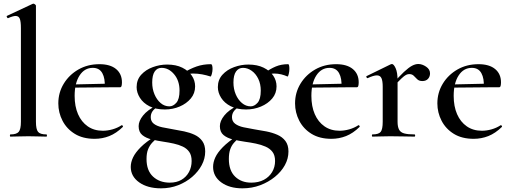

<svg xmlns="http://www.w3.org/2000/svg" viewBox="-20 -745 2786 1047"><path d="M37 0Q34 0 34 -6Q34 -12 37 -12Q70 -12 82 -26Q94 -40 94 -81V-592Q94 -627 88 -642.5Q82 -658 65 -658Q51 -658 24 -646Q21 -645 18 -651Q15 -657 17 -658L158 -724Q160 -725 162 -725Q166 -725 171 -721Q176 -717 176 -714V-81Q176 -40 187.5 -26Q199 -12 233 -12Q236 -12 236 -6Q236 0 233 0Q214 0 188.5 -1Q163 -2 135 -2Q107 -2 81.5 -1Q56 0 37 0Z M496 12Q432 12 388 -15Q344 -42 321 -86.5Q298 -131 298 -181Q298 -240 327.5 -288.5Q357 -337 407.5 -366Q458 -395 522 -395Q581 -395 613 -368.5Q645 -342 645 -296Q645 -285 643 -277Q641 -269 634 -269H551Q554 -317 538 -346Q522 -375 486 -375Q441 -375 414 -333.5Q387 -292 387 -222Q387 -165 405.5 -122.5Q424 -80 458.5 -56Q493 -32 541 -32Q566 -32 593 -39.5Q620 -47 643 -62Q645 -64 648.5 -60Q652 -56 650 -53Q614 -18 576 -3Q538 12 496 12ZM358 -267 357 -284 579 -289V-269Z M1302 282Q1231 282 1186.5 249.5Q1142 217 1142 165Q1142 140 1154 113.5Q1166 87 1195 57.5Q1224 28 1274 -5L1284 6Q1270 18 1256.5 33Q1243 48 1235.5 69Q1228 90 1228 122Q1228 185 1262 218Q1296 251 1350 251Q1390 251 1419 235.5Q1448 220 1464 193Q1480 166 1480 133Q1480 102 1466 83.5Q1452 65 1428 54.5Q1404 44 1375 38Q1346 32 1316 28Q1282 23 1250.5 15.5Q1219 8 1199 -8.5Q1179 -25 1179 -57Q1179 -85 1203 -115Q1227 -145 1275 -169L1284 -162Q1265 -152 1255 -138Q1245 -124 1245 -106Q1245 -83 1262.5 -70Q1280 -57 1308 -51Q1336 -45 1366 -40Q1399 -35 1432 -28.5Q1465 -22 1492.5 -10Q1520 2 1536.5 24Q1553 46 1553 81Q1553 120 1533.5 155.5Q1514 191 1479 219.5Q1444 248 1399 265Q1354 282 1302 282ZM858 282Q785 282 739 249.5Q693 217 693 165Q693 140 705.5 113.5Q718 87 747.5 57.5Q777 28 830 -5L840 6Q824 18 810 33Q796 48 787.5 69Q779 90 779 122Q779 185 814.5 218Q850 251 906 251Q943 251 969.5 235.5Q996 220 1010.5 193Q1025 166 1025 133Q1025 102 1012 83.5Q999 65 977 54.5Q955 44 927.5 38Q900 32 873 28Q839 23 807.5 15.5Q776 8 756 -8.5Q736 -25 736 -57Q736 -85 760 -115Q784 -145 832 -169L840 -162Q821 -152 811.5 -138Q802 -124 802 -106Q802 -83 819 -70Q836 -57 864.5 -51Q893 -45 923 -40Q954 -35 984.5 -28.5Q1015 -22 1041 -10Q1067 2 1083 24Q1099 46 1099 81Q1099 120 1080 155.5Q1061 191 1028 219.5Q995 248 951.5 265Q908 282 858 282ZM879 -148Q829 -148 795 -165.5Q761 -183 743 -211.5Q725 -240 725 -270Q725 -310 750 -337.5Q775 -365 813.5 -379Q852 -393 891 -393Q940 -393 974 -376Q1008 -359 1026 -332.5Q1044 -306 1044 -274Q1044 -236 1020.5 -208Q997 -180 959.5 -164Q922 -148 879 -148ZM904 -165Q924 -165 941.5 -184.5Q959 -204 959 -251Q959 -305 929.5 -340Q900 -375 861 -375Q837 -375 823.5 -355Q810 -335 810 -295Q810 -260 822.5 -230.5Q835 -201 856 -183Q877 -165 904 -165ZM978 -315 979 -347Q1016 -370 1052 -382.5Q1088 -395 1130 -395Q1135 -395 1137 -387.5Q1139 -380 1139 -369Q1139 -356 1135 -341Q1131 -326 1127 -328Q1106 -335 1082 -339.5Q1058 -344 1032 -344Q1021 -344 1009 -342.5Q997 -341 984 -337ZM1322 -148Q1273 -148 1238.5 -165.5Q1204 -183 1186 -211.5Q1168 -240 1168 -270Q1168 -310 1193 -337.5Q1218 -365 1256.5 -379Q1295 -393 1334 -393Q1383 -393 1417.5 -376Q1452 -359 1470 -332.5Q1488 -306 1488 -274Q1488 -236 1464.5 -208Q1441 -180 1403 -164Q1365 -148 1322 -148ZM1347 -165Q1367 -165 1384.5 -184.5Q1402 -204 1402 -251Q1402 -287 1388.5 -315Q1375 -343 1352.5 -359Q1330 -375 1305 -375Q1281 -375 1267 -355Q1253 -335 1253 -295Q1253 -260 1265.5 -230.5Q1278 -201 1299.5 -183Q1321 -165 1347 -165ZM1421 -315 1422 -347Q1454 -370 1484 -382.5Q1514 -395 1551 -395Q1555 -395 1556.5 -387.5Q1558 -380 1558 -369Q1558 -356 1554.5 -341Q1551 -326 1547 -328Q1532 -335 1513.5 -339.5Q1495 -344 1475 -344Q1464 -344 1452 -342.5Q1440 -341 1428 -337Z M1787 12Q1723 12 1679 -15Q1635 -42 1612 -86.5Q1589 -131 1589 -181Q1589 -240 1618.5 -288.5Q1648 -337 1698.5 -366Q1749 -395 1813 -395Q1872 -395 1904 -368.5Q1936 -342 1936 -296Q1936 -285 1934 -277Q1932 -269 1925 -269H1842Q1845 -317 1829 -346Q1813 -375 1777 -375Q1732 -375 1705 -333.5Q1678 -292 1678 -222Q1678 -165 1696.5 -122.5Q1715 -80 1749.5 -56Q1784 -32 1832 -32Q1857 -32 1884 -39.5Q1911 -47 1934 -62Q1936 -64 1939.5 -60Q1943 -56 1941 -53Q1905 -18 1867 -3Q1829 12 1787 12ZM1649 -267 1648 -284 1870 -289V-269Z M2125 -271 2118 -283Q2156 -328 2182.5 -352.5Q2209 -377 2227 -386.5Q2245 -396 2261 -396Q2282 -396 2303.5 -381.5Q2325 -367 2325 -345Q2325 -327 2314 -315Q2303 -303 2283 -303Q2265 -303 2255 -313Q2245 -323 2236 -332Q2227 -341 2211 -341Q2203 -341 2194 -336.5Q2185 -332 2169 -317Q2153 -302 2125 -271ZM2011 0Q2008 0 2008 -6Q2008 -12 2011 -12Q2045 -12 2056 -26Q2067 -40 2067 -81V-272Q2067 -304 2060 -319Q2053 -334 2035 -334Q2026 -334 2013 -330Q2000 -326 1985 -319Q1981 -318 1978.5 -323.5Q1976 -329 1979 -330L2110 -394Q2115 -396 2117 -396Q2127 -396 2137.5 -373Q2148 -350 2148 -306V-81Q2148 -54 2156 -38.5Q2164 -23 2184 -17.5Q2204 -12 2240 -12Q2244 -12 2244 -6Q2244 0 2240 0Q2214 0 2180.5 -1Q2147 -2 2108 -2Q2081 -2 2055.5 -1Q2030 0 2011 0Z M2563 12Q2499 12 2455 -15Q2411 -42 2388 -86.5Q2365 -131 2365 -181Q2365 -240 2394.5 -288.5Q2424 -337 2474.5 -366Q2525 -395 2589 -395Q2648 -395 2680 -368.5Q2712 -342 2712 -296Q2712 -285 2710 -277Q2708 -269 2701 -269H2618Q2621 -317 2605 -346Q2589 -375 2553 -375Q2508 -375 2481 -333.5Q2454 -292 2454 -222Q2454 -165 2472.5 -122.5Q2491 -80 2525.5 -56Q2560 -32 2608 -32Q2633 -32 2660 -39.5Q2687 -47 2710 -62Q2712 -64 2715.5 -60Q2719 -56 2717 -53Q2681 -18 2643 -3Q2605 12 2563 12ZM2425 -267 2424 -284 2646 -289V-269Z"/></svg>

Font: Cormorant SemiBold
Style: Regular
Weight: 600
Designer: Christian Thalmann (Catharsis Fonts)
Foundry: Catharsis Fonts
Version: Version 4.000